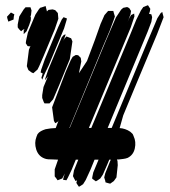

<svg xmlns="http://www.w3.org/2000/svg" viewBox="-20 -536 652 737"><path d="M547 -415 356 45 327 116 309 155 299 171 290 177 283 181 278 174 273 166 275 159 276 156 270 159 265 150 260 140 261 135 264 118 282 73 313 -3 479 -401 503 -460 521 -496 530 -509 540 -513 548 -516 557 -502 555 -491 552 -483 561 -481 564 -470 561 -452ZM190 -423 147 -320 130 -281 124 -269 108 -255 101 -258 89 -267 83 -282 91 -345 97 -360 94 -358 86 -359 79 -370 80 -379 87 -411 116 -480 129 -500 134 -506 141 -508 155 -513 158 -501 160 -493V-492L166 -498L182 -500L192 -497L202 -486L203 -475L204 -464ZM482 -431 317 -35 254 118 240 147 235 156 222 154 224 145 229 130 219 149 209 153 201 156 197 150 190 141V133V114L232 -7L385 -376L425 -469L445 -499L453 -506L468 -509L476 -505L483 -494L481 -481L470 -452L475 -464L483 -478L495 -484L496 -473ZM71 -405V-419L74 -425L67 -421L61 -416L53 -424L48 -431V-442L54 -473L71 -500L78 -508H86H97L101 -496L99 -478L95 -468L99 -473L98 -458L92 -440L82 -416ZM344 -382 366 -444 381 -478 395 -494H407H415L417 -486L421 -473L416 -458L401 -418L375 -357L246 -44L213 34L201 59L194 56L184 51V43L182 22L190 -34L205 -74L202 -69L192 -63L187 -72L180 -124L232 -260L251 -304L259 -318L271 -325L280 -324L290 -314L292 -300L283 -255L314 -302ZM583 -405 499 -204 453 -93 418 31 392 95 375 134 365 149 355 156 348 160 341 155 334 150V145L338 126L386 10L546 -376L584 -466L597 -486L603 -490L604 -485L608 -470ZM12 -453 8 -466 7 -472 22 -488 35 -481 33 -472 32 -461ZM226 -427 167 -285 155 -260 149 -247 142 -230 139 -238 144 -254 136 -258 138 -268 152 -308 203 -431 217 -461 224 -470 232 -467 237 -465 235 -457ZM248 -309 207 -209 184 -155 170 -139H159H151L148 -144L142 -160V-171L147 -202L164 -243L153 -228L154 -235L165 -268L210 -376L217 -393L225 -402L232 -404L230 -397L223 -379L227 -387L235 -396L243 -393L253 -389L258 -377ZM417 159 403 169 395 167 385 164 384 158 380 145 384 129 403 82 411 65 424 63 426 69 431 82 432 98 427 145ZM155 -40Q174 -44 194 -44.5Q214 -45 234 -45Q256 -45 280 -45Q304 -45 327 -45Q345 -45 364 -45Q383 -45 401 -45Q413 -45 425.5 -45Q438 -45 450 -43Q460 -41 470.5 -36Q481 -31 488 -23Q490 -21 491 -18Q492 -15 493 -13Q503 8 497.5 33.5Q492 59 470 70Q462 73 453.5 74Q445 75 437 76Q423 77 409 77Q395 77 381 77Q366 77 336 77Q306 77 275.5 77Q245 77 230 77Q218 77 206 77Q194 77 182 76Q174 76 165.5 75.5Q157 75 150 72Q127 63 119 37.5Q111 12 120 -11Q121 -13 122 -16Q123 -19 124 -21Q129 -28 137 -32.5Q145 -37 155 -40Z"/></svg>

Font: Rubik Marker Hatch
Style: Regular
Weight: 400
Designer: Hubert and Fischer, NaN
Foundry: Hubert & Fischer, NaN
Version: Version 2.200